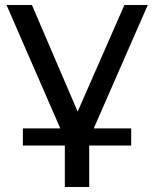

<svg xmlns="http://www.w3.org/2000/svg" viewBox="-20 -550 614 764"><path d="M568 -530H475L289 -106L107 -530H6L220 -39H71V29H238V194H335V29H502V-39H353Z"/></svg>

Font: AWKNG-Font Medium
Style: Regular
Weight: 500
Designer: Awakening Church
Foundry: Awakening Church
Version: Version 1.700;PS 001.700;hotconv 1.0.88;makeotf.lib2.5.64775